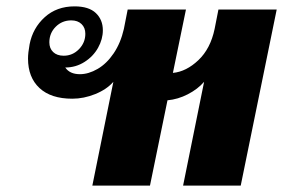

<svg xmlns="http://www.w3.org/2000/svg" viewBox="-20 -583 889 603"><path d="M849 -553 736 0H555L621 -326Q601 -303 570 -287Q539 -271 506 -268L451 0H270L336 -326Q315 -302 279 -287.5Q243 -273 207 -273Q140 -273 104 -306.5Q68 -340 68 -399Q68 -417 73 -444Q83 -495 120.5 -529Q158 -563 214 -563Q259 -563 281 -542Q303 -521 303 -488Q303 -460 288 -433Q273 -406 245.5 -388.5Q218 -371 185 -371Q199 -350 231 -350Q258 -350 286.5 -366.5Q315 -383 337 -415.5Q359 -448 369 -492L381 -553H564L523 -354Q565 -358 603 -394Q641 -430 654 -492L666 -553ZM180 -408Q208 -408 228 -428.5Q248 -449 248 -477Q248 -496 236 -507.5Q224 -519 204 -519Q175 -519 155 -499Q135 -479 135 -450Q135 -431 147 -419.5Q159 -408 180 -408Z"/></svg>

Font: Taviraj ExtraBold
Style: Italic
Weight: 800
Italic angle: -12°
Designer: Katatrad Team
Foundry: CadsonDemak
Version: Version 1.001